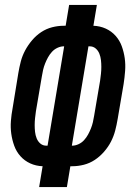

<svg xmlns="http://www.w3.org/2000/svg" viewBox="-20 -755 540 775"><path d="M138 0 152 -84Q125 -85 102 -95.5Q79 -106 62.5 -124.5Q46 -143 37.5 -166.5Q29 -190 25.5 -215Q22 -240 24 -266.5Q26 -293 31 -319L54 -460Q58 -484 64 -507Q70 -530 81.5 -551.5Q93 -573 109.5 -592.5Q126 -612 146.5 -625.5Q167 -639 190.5 -645Q214 -651 237 -651H245L259 -735H371L357 -651Q384 -650 407 -639.5Q430 -629 446.5 -610.5Q463 -592 471.5 -568.5Q480 -545 483.5 -520Q487 -495 485 -468.5Q483 -442 479 -416L455 -275Q451 -251 445 -228Q439 -205 428 -183.5Q417 -162 400 -142.5Q383 -123 362.5 -109.5Q342 -96 318.5 -90Q295 -84 272 -84H264L250 0ZM172 -167 239 -568H238Q225 -568 212 -562Q199 -556 189.5 -545.5Q180 -535 173.5 -523Q167 -511 162 -498.5Q157 -486 154 -473Q151 -460 149 -447L125 -306Q123 -292 121.5 -278Q120 -264 120 -250Q120 -236 121.5 -222.5Q123 -209 128 -196.5Q133 -184 143 -175.5Q153 -167 167 -167ZM270 -167H271Q284 -167 297 -173Q310 -179 319.5 -189.5Q329 -200 335.5 -212Q342 -224 347 -236.5Q352 -249 355 -262Q358 -275 360 -288L384 -429Q386 -443 387.5 -457Q389 -471 389 -485Q389 -499 387.5 -512.5Q386 -526 381 -538.5Q376 -551 366 -559.5Q356 -568 342 -568H337Z"/></svg>

Font: Iosevka Oblique
Style: Bold
Weight: 700
Italic angle: -9°
Monospace: yes
Designer: Belleve Invis
Foundry: Belleve Invis
Version: Version 32.5.0; ttfautohint (v1.8.4)